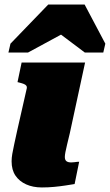

<svg xmlns="http://www.w3.org/2000/svg" viewBox="-20 -818 483 844"><path d="M352 -798H192L26 -626L17 -587H103L304 -696H208L353 -587H434L443 -626ZM164 6Q125 6 95 -7.5Q65 -21 48 -46Q31 -71 31 -109Q31 -124 34 -141.5Q37 -159 42.5 -184Q48 -209 56 -246L98 -431Q99 -437 95.5 -441.5Q92 -446 84.5 -449Q77 -452 65 -455L57 -457L75 -543H354L287 -233Q280 -204 275 -183Q270 -162 267.5 -149Q265 -136 265 -128Q265 -115 272 -109.5Q279 -104 293 -104Q301 -104 307 -105Q313 -106 318.5 -106.5Q324 -107 328 -107L308 -9Q290 -6 267 -2.5Q244 1 218 3.5Q192 6 164 6Z"/></svg>

Font: Roboto Serif Black
Style: Italic
Weight: 900
Italic angle: -10°
Version: Version 1.008